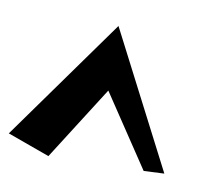

<svg xmlns="http://www.w3.org/2000/svg" viewBox="-102 -993 867 816"><g transform="rotate(15 331.5 -585.5)"><path d="M672.9 -335 585 -323.2 351.6 -614.3 177.7 -279.3 -9.8 -329.1 322.3 -890.6Z"/></g></svg>

Font: Fontdiner Swanky
Style: Regular
Weight: 400
Designer: Font Diner, Inc
Foundry: Font Diner, Inc
Version: Version 1.000